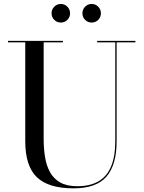

<svg xmlns="http://www.w3.org/2000/svg" viewBox="-20 -962 746 996"><path d="M682.5 -750V-742.5H585V-230Q585 -106.5 532.2 -45.8Q479.5 15 361 15Q231.5 15 171.2 -42.8Q111 -100.5 111 -230V-742.5H21.5V-750H306.5V-742.5H206.5V-240Q206.5 -190.5 213.8 -146.2Q221 -102 239.8 -68.2Q258.5 -34.5 292.8 -15.2Q327 4 381 4Q446.5 4 490.2 -21Q534 -46 556 -98Q578 -150 578 -230V-742.5H484V-750ZM455.5 -845Q435.5 -845 421.5 -859Q407.5 -873 407.5 -893Q407.5 -913 421.5 -927.2Q435.5 -941.5 455.5 -941.5Q475.5 -941.5 489.5 -927.2Q503.5 -913 503.5 -893Q503.5 -873 489.5 -859Q475.5 -845 455.5 -845ZM295.5 -845Q275.5 -845 261.5 -859Q247.5 -873 247.5 -893Q247.5 -913 261.5 -927.2Q275.5 -941.5 295.5 -941.5Q315.5 -941.5 329.5 -927.2Q343.5 -913 343.5 -893Q343.5 -873 329.5 -859Q315.5 -845 295.5 -845Z"/></svg>

Font: Bodoni Moda 28pt
Style: Regular
Weight: 400
Designer: Owen Earl
Foundry: indestructible type
Version: Version 2.005